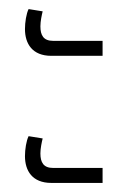

<svg xmlns="http://www.w3.org/2000/svg" viewBox="-20 -485 282 423"><path d="M93 -362H206V-395H97C76 -395 69 -407 69 -427C69 -438 72 -452 74 -460L43 -465C38 -455 35 -436 35 -421C35 -389 51 -362 93 -362ZM93 -82H206V-115H97C76 -115 69 -127 69 -147C69 -158 72 -172 74 -180L43 -185C38 -175 35 -156 35 -141C35 -109 51 -82 93 -82Z"/></svg>

Font: Noto Sans Thai ExtCond ExtLt
Style: Regular
Weight: 200
Width: 2
Designer: Monotype Design Team
Foundry: Monotype Imaging Inc.
Version: Version 2.002